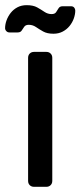

<svg xmlns="http://www.w3.org/2000/svg" viewBox="-34 -720 310 740"><path d="M97.2 0Q87 0 80.6 -6.4Q74.3 -12.7 74.3 -22.9V-497.1Q74.3 -507.3 80.6 -513.6Q87 -520 97.2 -520H144.6Q154.7 -520 161.1 -513.6Q167.5 -507.3 167.5 -497.1V-22.9Q167.5 -12.7 161.1 -6.4Q154.7 0 144.6 0ZM172.1 -590Q147.8 -590 132.5 -598.6Q117.1 -607.2 104.6 -615.8Q92 -624.4 76.9 -624.4Q65.1 -624.4 59.7 -617.3Q54.4 -610.2 49.8 -602.6Q45.2 -595 34.2 -595H2.2Q-4.8 -595 -9.6 -600.1Q-14.4 -605.2 -14.4 -611.4Q-14.4 -625.9 -8.8 -641.5Q-3.2 -657 7.3 -670.4Q17.9 -683.8 33.4 -692Q48.9 -700.1 68.8 -700.1Q93.9 -700.1 109.3 -691.5Q124.6 -682.9 137.3 -674.3Q149.9 -665.7 164.9 -665.7Q177.4 -665.7 182.3 -673.3Q187.2 -680.9 191.9 -688.4Q196.6 -695.9 207.6 -695.9H239.6Q247.7 -695.9 251.9 -690.8Q256.1 -685.7 256.1 -679.4Q256.1 -664.8 250.5 -649Q244.9 -633.1 234 -619.7Q223.1 -606.3 207.5 -598.2Q192 -590 172.1 -590Z"/></svg>

Font: Rubik Light
Style: Regular
Weight: 300
Designer: Hubert and Fischer
Foundry: Hubert and Fischer
Version: Version 2.300;gftools[0.9.30]